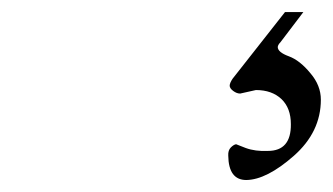

<svg xmlns="http://www.w3.org/2000/svg" viewBox="-20 -28 558 322"><path d="M370.1 104 458 -7.8H488.8L450.2 43Q446.3 46.9 445.8 50.8Q445.8 59.6 464.4 66.4Q482.9 73.2 500.5 94.7Q518.1 115.2 518.1 139.2Q518.1 193.4 472.7 233.4Q427.2 273.4 393.1 273.9Q363.3 273.9 362.8 232.9Q362.3 224.1 367.2 219.2Q372.1 214.4 376 213.9L392.1 220.2Q408.2 226.1 429.2 225.1Q468.3 225.1 467.8 180.2Q467.8 153.3 452.1 138.2Q436 123 409.2 123L382.8 128.9Q377 128.9 371.1 124.5Q365.2 120.1 365.2 115.7Q365.2 111.3 370.1 104Z"/></svg>

Font: EBGaramond
Style: Regular
Weight: 400
Version: Version 000.012g